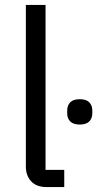

<svg xmlns="http://www.w3.org/2000/svg" viewBox="-20 -760 398 780"><path d="M170 0Q128 0 106.5 -23.5Q85 -47 85 -83V-740H165V-70H241V0ZM304 -254Q278 -254 265.5 -266.5Q253 -279 253 -300V-311Q253 -332 265.5 -344.5Q278 -357 304 -357Q330 -357 342.5 -344.5Q355 -332 355 -311V-300Q355 -279 342.5 -266.5Q330 -254 304 -254Z"/></svg>

Font: IBM Plex Sans Arabic
Style: Regular
Weight: 400
Designer: Mike Abbink, Paul van der Laan, Pieter van Rosmalen, Wael Morcos, Khajak Apelian
Foundry: Bold Monday
Version: Version 1.1